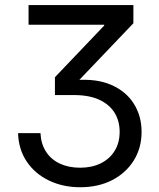

<svg xmlns="http://www.w3.org/2000/svg" viewBox="-20 -748 644 778"><path d="M305.2 10.7Q234.9 10.7 178.2 -16.6Q121.6 -43.9 88.4 -93.3Q55.2 -142.6 53.2 -208.5H144Q146 -165 166.5 -133.3Q187 -101.6 222.7 -85Q258.3 -68.4 304.7 -68.4Q351.6 -68.4 387.7 -85.9Q423.8 -103.5 444.3 -136.2Q464.8 -168.9 464.8 -213.9Q464.8 -257.8 444.1 -291.3Q423.3 -324.7 382.3 -343.8Q341.3 -362.8 279.8 -362.8H202.6V-435.1L402.3 -644.5V-647.9H95.7V-727.5H520.5V-653.8L284.7 -406.7V-423.3Q370.6 -430.2 430.7 -404.1Q490.7 -377.9 522.2 -327.9Q553.7 -277.8 553.7 -213.9Q553.7 -147.9 521.7 -97.2Q489.7 -46.4 433.8 -17.8Q377.9 10.7 305.2 10.7Z"/></svg>

Font: Inter 24pt
Style: Regular
Weight: 400
Designer: Rasmus Andersson
Foundry: rsms
Version: Version 4.001;git-66647c0bb